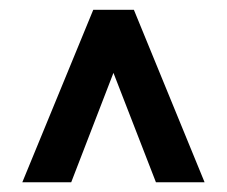

<svg xmlns="http://www.w3.org/2000/svg" viewBox="-20 -731 467 395"><path d="M213.4 -581.1 126.5 -356H25.9L171.9 -710.9H255.4L400.9 -356H300.8Z"/></svg>

Font: TypoPRO Roboto
Style: Regular
Weight: 500
Designer: Google
Version: Version 2.136; 2016